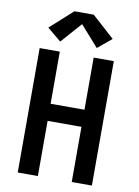

<svg xmlns="http://www.w3.org/2000/svg" viewBox="-104 -1049 808 1117"><g transform="rotate(10 300.0 -490.5)"><path d="M81 0V-735H200V-427H400V-735H519V0H400V-326H200V0ZM192 -793 110 -861 243 -981H357L490 -861L408 -793L300 -915Z"/></g></svg>

Font: Iosevka Custom Extended
Style: Bold
Weight: 700
Width: 7
Monospace: yes
Designer: Belleve Invis
Foundry: Belleve Invis
Version: Version 11.2.4; ttfautohint (v1.8.4)